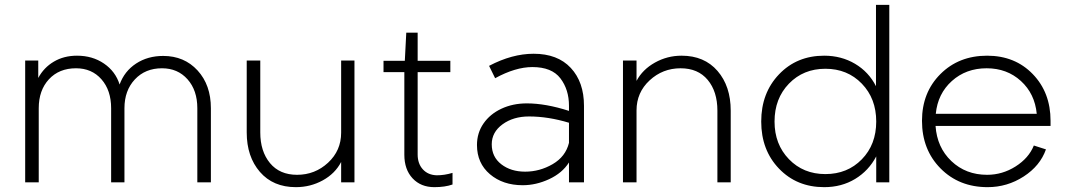

<svg xmlns="http://www.w3.org/2000/svg" viewBox="-20 -753 4410 793"><path d="M84 0V-503H138V-431Q161 -474 202.5 -498.5Q244 -523 298 -523Q362 -523 409.5 -490.5Q457 -458 474 -404Q494 -459 542 -490.5Q590 -522 654 -522Q741 -522 796 -462Q851 -402 851 -306V0H795V-306Q795 -380 754.5 -425.5Q714 -471 649 -471Q580 -471 537 -425Q494 -379 494 -306V0H439V-306Q439 -380 399 -425.5Q359 -471 294 -471Q224 -471 182 -425.5Q140 -380 140 -306V0Z M1202 20Q1108 20 1053.5 -43Q999 -106 999 -206V-503H1055V-206Q1055 -128 1095 -79.5Q1135 -31 1207 -31Q1281 -31 1335 -81Q1389 -131 1389 -205V-503H1444V0H1389V-84Q1364 -36 1313 -8Q1262 20 1202 20Z M1650 -114V-455H1564V-502H1652L1658 -618H1705V-502H1840V-455H1705V-115Q1705 -77 1726.5 -53.5Q1748 -30 1784 -29Q1816 -29 1849 -39V9Q1818 20 1774 20Q1718 20 1684 -16.5Q1650 -53 1650 -114Z M2392 -316V0H2330V-82Q2302 -38 2248 -13Q2194 12 2139 12Q2057 12 2003.5 -33.5Q1950 -79 1950 -154Q1950 -204 1977 -243Q2004 -282 2051 -304Q2098 -326 2156 -326Q2234 -326 2330 -295V-316Q2330 -383 2294.5 -429.5Q2259 -476 2179 -476Q2109 -476 2025 -430L2000 -481Q2095 -531 2184 -531Q2283 -531 2337.5 -472.5Q2392 -414 2392 -316ZM2330 -163V-246Q2244 -272 2165 -272Q2100 -272 2055.5 -239.5Q2011 -207 2011 -157Q2011 -105 2050.5 -74.5Q2090 -44 2149 -44Q2209 -44 2262.5 -75Q2316 -106 2330 -163Z M2795 -523Q2889 -523 2943.5 -460Q2998 -397 2998 -296V0H2943V-296Q2943 -375 2903 -423Q2863 -471 2791 -471Q2717 -471 2663 -421Q2609 -371 2609 -297V0H2553V-503H2609V-419Q2634 -466 2685 -494.5Q2736 -523 2795 -523Z M3598 -397V-733H3653V0H3599V-107Q3568 -48 3512 -14Q3456 20 3384 20Q3271 20 3197.5 -56.5Q3124 -133 3124 -251Q3124 -369 3197.5 -446Q3271 -523 3384 -523Q3455 -523 3511.5 -489.5Q3568 -456 3598 -397ZM3179 -251Q3179 -157 3238.5 -95.5Q3298 -34 3389 -34Q3480 -34 3539.5 -95Q3599 -156 3599 -251Q3599 -346 3539.5 -407.5Q3480 -469 3389 -469Q3298 -469 3238.5 -407.5Q3179 -346 3179 -251Z M4057 -31Q4120 -31 4174.5 -65.5Q4229 -100 4250 -152L4300 -136Q4276 -68 4208 -24Q4140 20 4059 20Q3941 20 3864.5 -57.5Q3788 -135 3788 -254Q3788 -371 3864 -447Q3940 -523 4057 -523Q4172 -523 4245.5 -447Q4319 -371 4319 -254V-233H3844Q3850 -144 3909.5 -87.5Q3969 -31 4057 -31ZM3845 -283H4262Q4254 -366 4196.5 -418.5Q4139 -471 4055 -471Q3970 -471 3911.5 -418.5Q3853 -366 3845 -283Z"/></svg>

Font: Metropolitano Light
Style: Regular
Weight: 300
Designer: Fonts by Alex Slobzheninov & Chris M. Simpson / Changes by Cristiano Sobral
Foundry: Fonts by Alex Slobzheninov & Chris M. Simpson / Changes by Cristiano Sobral
Version: Version 1.00;August 30, 2020;FontCreator 13.0.0.2681 64-bit